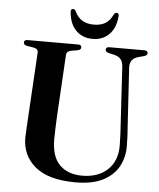

<svg xmlns="http://www.w3.org/2000/svg" viewBox="-59 -933 829 998"><g transform="rotate(5 355.0 -434.0)"><path d="M580.5 -301 562.5 -605.5Q561 -629 550.2 -643Q539.5 -657 515.5 -663L486.5 -669.5Q469 -674 469 -686Q469 -700 487 -700H669.5Q687.5 -700 687.5 -686Q687.5 -674.5 669.5 -669.5L643.5 -663Q595.5 -650 598.5 -604L617 -303.5Q619 -277 620.5 -251.5Q622 -226 622 -199.5Q623 -138.5 596.8 -90Q570.5 -41.5 515 -13.2Q459.5 15 372 15Q231 15 161.5 -43Q92 -101 92.5 -194Q93 -213.5 95 -248.2Q97 -283 99 -317.5L118 -640.5Q119 -659.5 92 -664.5L60 -669.5Q42 -673.5 42 -686Q42 -700 60.5 -700H323.5Q341.5 -700 341.5 -686Q341.5 -673.5 323.5 -670L290.5 -664.5Q266.5 -660 265.5 -640.5L247 -319.5Q245 -283 244.2 -253Q243.5 -223 243 -201Q242.5 -109 285.5 -65.8Q328.5 -22.5 403.5 -22.5Q487 -22.5 536.5 -69.2Q586 -116 585 -197.5Q584.5 -231.5 583.2 -255.8Q582 -280 580.5 -301ZM395.5 -810Q431.5 -810 455.8 -824.5Q480 -839 494.5 -871.5Q501 -881.5 508.5 -881.5Q522 -881.5 520.5 -864.5Q515.5 -803 481.8 -769.2Q448 -735.5 395.5 -735.5Q343 -735.5 309.2 -769.2Q275.5 -803 270.5 -864.5Q269 -881.5 282.5 -881.5Q290 -881.5 296 -871.5Q311.5 -838 336.5 -824Q361.5 -810 395.5 -810Z"/></g></svg>

Font: Fraunces 72pt SemiBold
Style: Regular
Weight: 600
Version: Version 1.000;[b76b70a41]